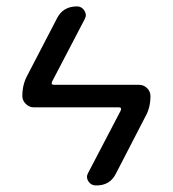

<svg xmlns="http://www.w3.org/2000/svg" viewBox="-20 -560 540 600"><path d="M85 -224.6Q71.3 -224.6 60.5 -235.4Q49.8 -246.1 49.8 -259.8Q49.8 -296.9 66.4 -326.2L157.2 -501Q175.8 -540 220.7 -540Q235.4 -540 243.7 -526.9Q252 -513.7 245.1 -501L142.6 -304.7Q138.7 -294.9 149.4 -294.9H415Q428.7 -294.9 439.5 -284.7Q450.2 -274.4 450.2 -259.8Q450.2 -222.7 433.6 -194.3L342.8 -18.6Q324.2 20.5 279.3 19.5Q264.6 19.5 256.3 6.8Q248 -5.9 254.9 -18.6L357.4 -214.8Q361.3 -224.6 350.6 -224.6Z"/></svg>

Font: Rounded-X Mgen+ 1m regular
Style: Regular
Weight: 400
Designer: [Source Han Sans]
Ryoko NISHIZUKA  (kana & ideographs); Paul D. Hunt (Latin, Greek & Cyrillic); Wenlong ZHANG  (bopomofo
Version: Version 1.059.20150602